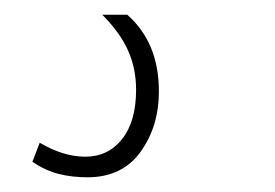

<svg xmlns="http://www.w3.org/2000/svg" viewBox="-20 -21 374 261"><path d="M24 199 34 173Q66 192 96 192Q127 192 146 168Q165 144 165 101Q165 72 154 47.5Q143 23 119 -1H153Q196 37 196 103Q196 151 171 185.5Q146 220 99 220Q78 220 60 215.5Q42 211 24 199Z"/></svg>

Font: Georama ExtraLight
Style: Italic
Weight: 200
Italic angle: -9°
Designer: Jean-Baptiste Levee
Foundry: Production Type
Version: Version 1.000